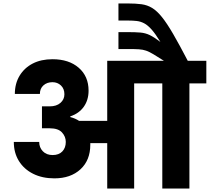

<svg xmlns="http://www.w3.org/2000/svg" viewBox="-20 -1092 1215 1112"><path d="M934 -737Q893 -763 869 -777.5Q845 -792 826.5 -798.5Q808 -805 784.5 -806.5Q761 -808 720 -808H666V-906H717Q764 -906 793 -903.5Q822 -901 847 -889Q872 -877 909 -849Q881 -895 858.5 -920.5Q836 -946 815 -957Q794 -968 771.5 -970.5Q749 -973 723 -973H666V-1072H720Q766 -1072 799.5 -1067.5Q833 -1063 861 -1046Q889 -1029 918 -993Q947 -957 983 -895Q1019 -833 1069 -737ZM268 -476Q307 -476 330 -496Q353 -516 353 -546Q353 -578 333 -597Q313 -616 284 -616Q252 -616 231.5 -597.5Q211 -579 211 -548H66Q66 -608 93.5 -653.5Q121 -699 169.5 -724Q218 -749 284 -749Q379 -749 436 -699.5Q493 -650 493 -567Q493 -513 465.5 -474Q438 -435 387 -418V-414Q415 -407 438 -392H601V-740H856V-609H757V0H601V-263H503Q503 -259 503 -254Q503 -164 446 -111.5Q389 -59 295 -59Q225 -59 172 -85.5Q119 -112 89.5 -159.5Q60 -207 60 -270H207Q207 -238 228 -216Q249 -194 285 -194Q321 -194 341 -215Q361 -236 361 -270Q361 -301 339 -325Q317 -349 268 -349H223V-476ZM920 0V-609H822V-740H1175V-609H1077V0Z"/></svg>

Font: Poppins
Style: Bold
Weight: 700
Designer: Ninad Kale (Devanagari), Jonny Pinhorn (Latin)
Version: Version 5.002